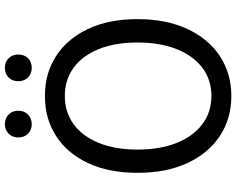

<svg xmlns="http://www.w3.org/2000/svg" viewBox="-110 -839 962 782"><g transform="rotate(-90 371.0 -448.0)"><path d="M371.1 13.2Q278.8 13.2 208.3 -33.4Q137.7 -80.1 97.9 -165.8Q58.1 -251.5 58.1 -369.1Q58.1 -486.3 97.9 -570.8Q137.7 -655.3 208.3 -700.7Q278.8 -746.1 371.1 -746.1Q462.9 -746.1 533.4 -700.7Q604 -655.3 644 -570.8Q684.1 -486.3 684.1 -369.1Q684.1 -251.5 644 -165.8Q604 -80.1 533.4 -33.4Q462.9 13.2 371.1 13.2ZM371.1 -67.9Q437 -67.9 486.1 -105Q535.2 -142.1 562 -209.7Q588.9 -277.3 588.9 -369.1Q588.9 -460.4 562 -526.9Q535.2 -593.3 486.1 -629.2Q437 -665 371.1 -665Q305.2 -665 256.1 -629.2Q207 -593.3 179.9 -526.9Q152.8 -460.4 152.8 -369.1Q152.8 -277.3 179.9 -209.7Q207 -142.1 256.1 -105Q305.2 -67.9 371.1 -67.9ZM255.9 -799.8Q232.9 -799.8 217.5 -814.9Q202.1 -830.1 202.1 -855Q202.1 -878.4 217.5 -893.8Q232.9 -909.2 255.9 -909.2Q279.8 -909.2 295.4 -893.8Q311 -878.4 311 -855Q311 -830.1 295.4 -814.9Q279.8 -799.8 255.9 -799.8ZM485.8 -799.8Q461.9 -799.8 446.5 -814.9Q431.2 -830.1 431.2 -855Q431.2 -878.4 446.5 -893.8Q461.9 -909.2 485.8 -909.2Q509.8 -909.2 524.9 -893.8Q540 -878.4 540 -855Q540 -830.1 524.9 -814.9Q509.8 -799.8 485.8 -799.8Z"/></g></svg>

Font: Source Han Sans CN
Style: Regular
Weight: 400
Designer: Ryoko NISHIZUKA  (kana, bopomofo & ideographs); Paul D. Hunt (Latin, Greek & Cyrillic); Sandoll Communications , Soo-you
Foundry: Adobe
Version: Version 2.004;hotconv 1.0.118;makeotfexe 2.5.65603